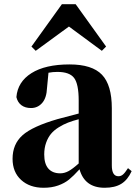

<svg xmlns="http://www.w3.org/2000/svg" viewBox="-20 -866 639 903"><path d="M304.2 -741.2 147.9 -627 127.9 -647 271 -846.2H335.9L479 -647L459 -627ZM582 -75.2 599.1 -61Q580.6 -20 550.5 -1.5Q520.5 17.1 472.2 17.1Q378.4 17.1 354 -69.8Q325.7 -38.6 304.7 -21.5Q283.7 -4.4 253.7 6.3Q223.6 17.1 185.1 17.1Q119.6 17.1 79.3 -19.8Q39.1 -56.6 39.1 -119.1Q39.1 -188 85.7 -229.7Q132.3 -271.5 252 -306.2Q295.9 -318.4 350.1 -332V-393.1Q350.1 -470.7 328.6 -499.3Q307.1 -527.8 250 -527.8Q228 -527.8 208 -523.9L201.2 -453.1Q199.2 -405.3 178.2 -381.6Q157.2 -357.9 126 -357.9Q98.6 -357.9 80.8 -371.1Q63 -384.3 57.1 -409.2Q63 -481 127.9 -522Q192.9 -563 307.1 -563Q413.1 -563 459.5 -514.6Q505.9 -466.3 505.9 -356.9V-87.9Q505.9 -37.1 537.1 -37.1Q548.8 -37.1 558.3 -45.2Q567.9 -53.2 582 -75.2ZM350.1 -97.2V-305.2Q321.8 -297.9 299.8 -289.3Q277.8 -280.8 255.9 -267.1Q233.9 -253.4 219.7 -236.3Q205.6 -219.2 196.8 -194.6Q188 -169.9 188 -139.2Q188 -95.2 207.5 -73Q227.1 -50.8 263.2 -50.8Q283.2 -50.8 302.5 -61.3Q321.8 -71.8 350.1 -97.2Z"/></svg>

Font: Noto Serif JP Black
Style: Regular
Weight: 900
Designer: Ryoko NISHIZUKA  (kana & ideographs); Frank Grießhammer (Latin, Greek & Cyrillic); Wenlong ZHANG  (bopomofo); Sandoll Co
Foundry: Adobe Systems Incorporated
Version: Version 1.001;PS 1.001;hotconv 16.6.54;makeotf.lib2.5.65590